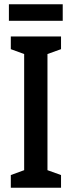

<svg xmlns="http://www.w3.org/2000/svg" viewBox="-20 -886 338 906"><path d="M276 -866H22V-788H276ZM268 0V-60L204 -83V-631L268 -654V-714H31V-654L94 -631V-83L31 -60V0Z"/></svg>

Font: Noto Sans Display Condensed Medium
Style: Regular
Weight: 500
Width: 3
Designer: Monotype Design Team
Foundry: Monotype Imaging Inc.
Version: Version 1.900